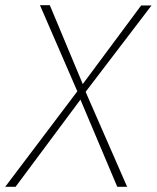

<svg xmlns="http://www.w3.org/2000/svg" viewBox="-22 -720 604 740"><path d="M522 -699 297 -396 170 -700H132L276 -368L-2 0H38L288 -336L430 0H468L308 -366L562 -699Z"/></svg>

Font: Jost* 200 Thin Italic
Style: Italic
Weight: 200
Italic angle: -10°
Version: Version 3.200; ttfautohint (v0.97) -l 8 -r 50 -G 200 -x 14 -